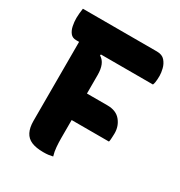

<svg xmlns="http://www.w3.org/2000/svg" viewBox="-167 -818 884 941"><g transform="rotate(30 275.0 -347.0)"><path d="M266 0Q253 3 241.5 4.5Q230 6 213 6Q172 6 146 -5Q120 -16 107.5 -40.5Q95 -65 95 -103Q95 -162 95 -221Q95 -280 95 -338.5Q95 -397 95 -456Q95 -515 95 -574H225L217 -544Q237 -532 246 -509.5Q255 -487 255 -455Q255 -395 255 -335.5Q255 -276 255 -216Q255 -156 255 -96Q255 -73 257 -48Q259 -23 266 0ZM30 -700H449Q479 -700 494 -682.5Q509 -665 514.5 -642.5Q520 -620 520 -604Q520 -594 519.5 -584Q519 -574 517.5 -565.5Q516 -557 513 -550H78Q57 -550 45.5 -564.5Q34 -579 29.5 -601Q25 -623 25 -645Q25 -658 26.5 -672Q28 -686 30 -700ZM200 -350H371Q420 -350 445 -320Q470 -290 470 -249Q470 -242 469.5 -232.5Q469 -223 468.5 -214.5Q468 -206 466 -200H200Z"/></g></svg>

Font: Recursive Casual ExtraBold
Style: Regular
Weight: 800
Version: Version 1.047